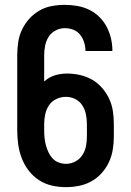

<svg xmlns="http://www.w3.org/2000/svg" viewBox="-20 -763 540 791"><path d="M252 8Q222 8 193.5 1.5Q165 -5 140.5 -21Q116 -37 98 -60.5Q80 -84 69.5 -111.5Q59 -139 55 -168Q51 -197 51 -226V-535Q51 -562 55 -589Q59 -616 70.5 -640.5Q82 -665 100.5 -685.5Q119 -706 142.5 -719.5Q166 -733 193 -738Q220 -743 247 -743Q273 -743 298.5 -738.5Q324 -734 347 -723Q370 -712 388.5 -694Q407 -676 419 -653.5Q431 -631 437 -605.5Q443 -580 443 -555Q443 -554 443 -553.5Q443 -553 443 -553H332Q332 -553 332 -553.5Q332 -554 332 -554Q332 -572 326.5 -589Q321 -606 310 -620Q299 -634 282 -640.5Q265 -647 247 -647Q227 -647 209 -637.5Q191 -628 180.5 -611.5Q170 -595 166 -575Q162 -555 162 -535V-427Q181 -445 205.5 -452.5Q230 -460 256 -460Q283 -460 309.5 -454Q336 -448 359 -435Q382 -422 400 -401.5Q418 -381 429.5 -356.5Q441 -332 445 -305.5Q449 -279 449 -252V-200Q449 -173 444.5 -146Q440 -119 428.5 -94.5Q417 -70 398.5 -49.5Q380 -29 356.5 -16Q333 -3 306 2.5Q279 8 252 8ZM252 -88Q272 -88 290 -97.5Q308 -107 319 -123.5Q330 -140 334 -160Q338 -180 338 -200V-252Q338 -272 334 -292Q330 -312 319 -329Q308 -346 290 -355Q272 -364 251 -364Q251 -364 251 -364Q251 -364 251 -364Q231 -364 212 -355Q193 -346 182 -329.5Q171 -313 166.5 -293Q162 -273 162 -252V-226Q162 -211 163.5 -195.5Q165 -180 169 -165Q173 -150 179.5 -136Q186 -122 196.5 -110.5Q207 -99 222 -93.5Q237 -88 252 -88Z"/></svg>

Font: Zed Mono
Style: Bold
Weight: 700
Monospace: yes
Designer: Belleve Invis
Foundry: Belleve Invis
Version: Version 1.0.0; ttfautohint (v1.8.4)